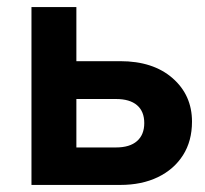

<svg xmlns="http://www.w3.org/2000/svg" viewBox="-20 -523 581 543"><path d="M69 0V-503H196V-17L104 -106H308Q347 -106 367.5 -124Q388 -142 388 -175Q388 -208 367.5 -225.5Q347 -243 308 -243H141V-350H320Q413 -350 468 -302Q523 -254 523 -179Q523 -124 497.5 -84Q472 -44 426.5 -22Q381 0 320 0Z"/></svg>

Font: Wix Madefor Display
Style: Bold
Weight: 700
Designer: Dalton Maag Ltd
Foundry: Dalton Maag Ltd
Version: Version 3.100